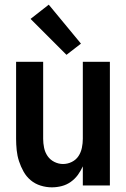

<svg xmlns="http://www.w3.org/2000/svg" viewBox="-20 -795 540 823"><path d="M202 8Q224 8 245 2.5Q266 -3 283.5 -15.5Q301 -28 313.5 -45Q326 -62 335 -82V0H451V-530H335V-200Q335 -181 331 -161.5Q327 -142 316.5 -126Q306 -110 288 -101Q270 -92 250 -92Q231 -92 213 -101Q195 -110 184 -126Q173 -142 169 -161.5Q165 -181 165 -200V-530H49V-200Q49 -176 51.5 -151.5Q54 -127 61.5 -104Q69 -81 81 -59.5Q93 -38 111.5 -22.5Q130 -7 154 0.5Q178 8 202 8ZM265 -560 327 -608 189 -775 111 -714Z"/></svg>

Font: Iosevka SS09
Style: Bold
Weight: 700
Monospace: yes
Designer: Belleve Invis
Foundry: Belleve Invis
Version: Version 5.2.1; ttfautohint (v1.8.3)